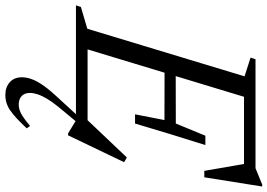

<svg xmlns="http://www.w3.org/2000/svg" viewBox="-179 -575 1000 718"><g transform="rotate(90 321.0 -216.0)"><path d="M247.5 -630.5 177.5 -653 183.5 -671.5H337L133.5 0H-18L-12 -18.5L69.5 -42.5ZM389.5 -221 411 -331 185.5 -331.5 198 -373 424 -373.5 469.5 -484H504.5L463.5 -352.5L424 -221ZM625 -480H601L573.5 -638L595.5 -628.5H275.5L289.5 -671.5H591L652 -696.5H659.5ZM461 29.5 412.5 0H84L98.5 -43.5H441.5L402 -33.5L551 -190.5L568.5 -180L468 29.5ZM309.5 172Q309.5 192 321.2 203Q333 214 353 214Q368.5 214 385.2 205.8Q402 197.5 433 171.5L442 184Q402.5 226.5 375.8 245.2Q349 264 317 264Q288 264 269.5 247.5Q251 231 251 202Q251 186.5 256.8 168.8Q262.5 151 277 128.8Q291.5 106.5 317 78.5L410.5 -23.5H435.5L361 66.5Q343 88.5 331.5 107.8Q320 127 314.8 143Q309.5 159 309.5 172Z"/></g></svg>

Font: Newsreader 20pt
Style: Italic
Weight: 400
Italic angle: -17°
Version: Version 1.003